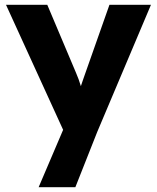

<svg xmlns="http://www.w3.org/2000/svg" viewBox="-20 -550 654 800"><path d="M141 230 243 -9 5 -530H177L297 -246Q308 -221 317 -191Q320 -201 324 -212Q328 -223 332 -235L436 -530H609L385 0L294 230Z"/></svg>

Font: Readex Pro bold
Style: Bold
Weight: 700
Designer: Bonnie Shaver-Troup, Thomas Jockin
Foundry: Lexend
Version: Version 1.200; ttfautohint (v1.8.3)